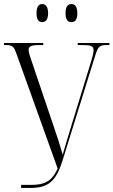

<svg xmlns="http://www.w3.org/2000/svg" viewBox="-20 -926 559 946"><path d="M332 -817C350 -817 361 -829 361 -861C361 -893 350 -906 332 -906C314 -906 303 -893 303 -861C303 -829 314 -817 332 -817ZM187 -817C205 -817 217 -829 217 -861C217 -893 205 -906 187 -906C171 -906 160 -893 160 -861C160 -829 171 -817 187 -817ZM84 0H129C220 0 257 -33 290 -141L449 -652C463 -696 470 -704 505 -704H519V-714H363V-704H389C429 -704 441 -699 441 -678C441 -663 433 -637 427 -617L340 -334C321 -272 304 -217 289 -164C275 -211 264 -248 243 -308L132 -636C126 -653 121 -669 121 -681C121 -695 130 -704 171 -704H193V-714H0V-704H9C47 -704 50 -692 64 -653L264 -96C236 -31 197 -15 133 -15H84Z"/></svg>

Font: Noto Serif Display ExtraCondensed Light
Style: Regular
Weight: 300
Width: 2
Designer: Monotype Design Team
Foundry: Monotype Imaging Inc.
Version: Version 2.009